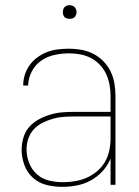

<svg xmlns="http://www.w3.org/2000/svg" viewBox="-20 -717 540 745"><path d="M221 8Q190 8 160 0.5Q130 -7 107.5 -27.5Q85 -48 74.5 -77Q64 -106 64 -136Q64 -160 71 -183.5Q78 -207 93.5 -224.5Q109 -242 130 -253.5Q151 -265 174 -272Q197 -279 220.5 -281Q244 -283 268 -283H409V-345Q409 -366 405 -388Q401 -410 392 -429.5Q383 -449 367.5 -465.5Q352 -482 332.5 -492Q313 -502 291.5 -506Q270 -510 248 -510Q220 -510 192 -504Q164 -498 140.5 -482Q117 -466 103.5 -440Q90 -414 89 -385H70Q70 -407 76.5 -427.5Q83 -448 96 -465.5Q109 -483 126.5 -495.5Q144 -508 164 -515.5Q184 -523 205.5 -525.5Q227 -528 248 -528Q273 -528 297 -523.5Q321 -519 342.5 -508Q364 -497 381.5 -479Q399 -461 409.5 -439Q420 -417 424 -393Q428 -369 428 -345V0H409V-102Q398 -75 378 -53Q358 -31 332.5 -17Q307 -3 278.5 2.5Q250 8 221 8ZM224 -10Q247 -10 271 -14Q295 -18 316.5 -27.5Q338 -37 356.5 -52.5Q375 -68 387 -88.5Q399 -109 404 -132.5Q409 -156 409 -180V-265H268Q247 -265 226 -263.5Q205 -262 184.5 -256Q164 -250 145 -240.5Q126 -231 111.5 -215.5Q97 -200 90 -179.5Q83 -159 83 -138Q83 -111 93 -85Q103 -59 123 -41Q143 -23 170 -16.5Q197 -10 224 -10ZM250 -644Q245 -644 239.5 -645.5Q234 -647 230.5 -650.5Q227 -654 225.5 -659.5Q224 -665 224 -670Q224 -675 225.5 -680.5Q227 -686 230.5 -689.5Q234 -693 239.5 -695Q245 -697 250 -697Q255 -697 260.5 -695Q266 -693 269.5 -689.5Q273 -686 275 -680.5Q277 -675 277 -670Q277 -665 275 -659.5Q273 -654 269.5 -650.5Q266 -647 260.5 -645.5Q255 -644 250 -644Z"/></svg>

Font: Zed Mono Thin
Style: Regular
Weight: 100
Monospace: yes
Designer: Belleve Invis
Foundry: Belleve Invis
Version: Version 1.0.0; ttfautohint (v1.8.4)